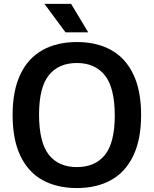

<svg xmlns="http://www.w3.org/2000/svg" viewBox="-20 -968 800 998"><path d="M45.5 -370Q45.5 -497.5 86.2 -582.2Q127 -667 202 -708.2Q277 -749.5 379.5 -749.5Q482.5 -749.5 557.2 -708.2Q632 -667 672.8 -582.2Q713.5 -497.5 713.5 -370Q713.5 -243 672.5 -158Q631.5 -73 556.8 -31.8Q482 9.5 379.5 9.5Q276.5 9.5 201.8 -31.5Q127 -72.5 86.2 -157.5Q45.5 -242.5 45.5 -370ZM576.5 -367Q576.5 -511 525.5 -575.8Q474.5 -640.5 379.5 -640.5Q284.5 -640.5 233.8 -577Q183 -513.5 183 -373Q183 -228.5 233.5 -164Q284 -99.5 379.5 -99.5Q475 -99.5 525.8 -163.2Q576.5 -227 576.5 -367ZM320.5 -800 211 -948H349.5L438.5 -800Z"/></svg>

Font: Encode Sans SemiBold
Style: Regular
Weight: 600
Designer: Multiple Designers
Foundry: Impallari Type
Version: Version 2.000